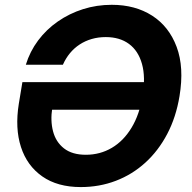

<svg xmlns="http://www.w3.org/2000/svg" viewBox="-20 -757 785 787"><path d="M311 9.8Q215.8 9.8 153.3 -33.9Q90.8 -77.6 65.9 -154.5Q41 -231.4 57.1 -331.5L71.8 -420.4H620.1L601.1 -307.1H162.1L194.3 -314.5Q186 -262.2 197.5 -218.5Q209 -174.8 242.4 -148.7Q275.9 -122.6 332 -122.6Q390.1 -122.6 438.2 -150.9Q486.3 -179.2 519 -233.2Q551.8 -287.1 564.5 -364.3Q577.1 -440.9 562 -494.9Q546.9 -548.8 508.8 -576.9Q470.7 -605 413.6 -605Q382.8 -605 356 -597.2Q329.1 -589.4 306.6 -574.7Q284.2 -560.1 266.8 -539.1Q249.5 -518.1 237.8 -491.7H85.9Q102.5 -545.9 136.2 -591.1Q169.9 -636.2 217 -668.9Q264.2 -701.7 320.3 -719.5Q376.5 -737.3 438 -737.3Q534.2 -737.3 603.5 -692.9Q672.9 -648.4 704.1 -564.7Q735.4 -481 715.8 -362.8Q701.7 -276.9 665.5 -208Q629.4 -139.2 575.7 -90.3Q522 -41.5 454.8 -15.9Q387.7 9.8 311 9.8Z"/></svg>

Font: Inter 16pt
Style: Bold Italic
Weight: 700
Italic angle: -9.3988°
Version: Version 4.001;git-66647c0bb